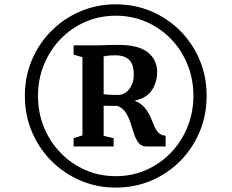

<svg xmlns="http://www.w3.org/2000/svg" viewBox="-20 -934 1076 892"><path d="M95.5 -489Q95.5 -578 128 -655Q160.5 -732 218.5 -790.2Q276.5 -848.5 353.5 -881.2Q430.5 -914 518 -914Q606.5 -914 683.2 -881.2Q760 -848.5 817.8 -790.2Q875.5 -732 907.8 -655Q940 -578 940 -489Q940 -400 907.8 -322.5Q875.5 -245 817.8 -186.5Q760 -128 683.2 -95.2Q606.5 -62.5 518 -62.5Q430.5 -62.5 353.8 -95.2Q277 -128 218.8 -186.5Q160.5 -245 128 -322.5Q95.5 -400 95.5 -489ZM156.5 -489Q156.5 -411 184 -343.5Q211.5 -276 260.8 -224.8Q310 -173.5 375.8 -144.5Q441.5 -115.5 518 -115.5Q594.5 -115.5 660 -144.8Q725.5 -174 774.8 -225.5Q824 -277 851.2 -344.5Q878.5 -412 878.5 -489Q878.5 -566 851.2 -633.8Q824 -701.5 774.8 -752.5Q725.5 -803.5 660 -832.2Q594.5 -861 518 -861Q441.5 -861 375.5 -832Q309.5 -803 260.5 -751.8Q211.5 -700.5 184 -633Q156.5 -565.5 156.5 -489ZM363 -305V-668.5L322 -680V-723.5H409Q431.5 -723 448.2 -723.5Q465 -724 483.2 -724.8Q501.5 -725.5 528.5 -725.5Q623.5 -725.5 666.8 -690.8Q710 -656 710 -599.5Q710 -551.5 685.5 -514.8Q661 -478 605.5 -466.5Q635.5 -454 652.2 -433.8Q669 -413.5 678.5 -391.8Q688 -370 696 -350.2Q704 -330.5 716 -317.8Q728 -305 749.5 -303.5V-253.5H660.5Q637.5 -253.5 624.2 -270Q611 -286.5 602.8 -311.8Q594.5 -337 586 -363.8Q577.5 -390.5 563.5 -412Q549.5 -433.5 525 -442L461.5 -442.5V-303L508 -292V-253.5H322V-292ZM461.5 -496.5Q469 -495 481 -494.2Q493 -493.5 505.8 -493.2Q518.5 -493 528 -493Q560 -493 580.8 -520.5Q601.5 -548 601.5 -586.5Q601.5 -634.5 580.2 -655.8Q559 -677 516 -677Q503.5 -677 490 -676.2Q476.5 -675.5 461.5 -672Z"/></svg>

Font: Merriweather 48pt
Style: Bold
Weight: 700
Version: Version 2.100